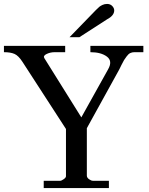

<svg xmlns="http://www.w3.org/2000/svg" viewBox="-31 -955 755 975"><path d="M191 -37H275Q281 -37 292.5 -45Q304 -53 304 -60V-300L83 -641Q63 -672 43 -681Q23 -690 -11 -690V-722H300V-690H247Q225 -690 206 -681Q187 -672 194 -660L382 -359L518 -603Q542 -645 512 -667.5Q482 -690 428 -690V-722H697V-690H651Q640 -690 630.5 -685.5Q621 -681 612 -668.5Q603 -656 599 -650Q595 -644 585.5 -624.5Q576 -605 575 -603L410 -304V-63Q410 -53 421 -45Q432 -37 441 -37H522V0H191ZM322 -766 456 -904Q468 -916 473.5 -920.5Q479 -925 489.5 -930Q500 -935 513 -935Q529 -935 539 -924.5Q549 -914 549 -902Q549 -876 513 -857L372 -766Q372 -766 322 -766Z"/></svg>

Font: Academico
Style: Regular
Weight: 400
Foundry: Steinberg Media Technologies GmbH
Version: Version 0.902